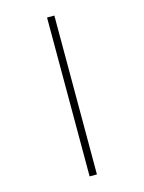

<svg xmlns="http://www.w3.org/2000/svg" viewBox="-143 -928 873 1163"><g transform="rotate(-15 293.0 -347.0)"><path d="M270 151.4H315.9V-844.7H270Z"/></g></svg>

Font: Cascadia Code PL ExtraLight
Style: Regular
Weight: 200
Monospace: yes
Designer: Aaron Bell
Foundry: Saja Typeworks
Version: Version 2404.023